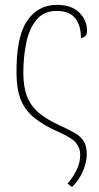

<svg xmlns="http://www.w3.org/2000/svg" viewBox="-20 -562 407 790"><path d="M48 -259Q46 -407 90.5 -474.5Q135 -542 214 -542Q274 -542 306 -510.5Q338 -479 338 -436Q338 -420 330.5 -413Q323 -406 313 -406Q313 -457 289.5 -487Q266 -517 212 -517Q161 -517 131 -481.5Q101 -446 88.5 -388Q76 -330 76 -262Q76 -205 91 -166Q106 -127 139 -98.5Q172 -70 228 -45Q263 -29 287.5 -15Q312 -1 324.5 19Q337 39 337 74Q337 104 322 140.5Q307 177 276 208L258 193Q278 171 294 140Q310 109 310 74Q310 46 292 25Q274 4 221 -19Q157 -47 119 -79Q81 -111 64.5 -154.5Q48 -198 48 -259Z"/></svg>

Font: Noto Serif Condensed Thin
Style: Regular
Weight: 100
Width: 3
Designer: Monotype Design Team
Foundry: Monotype Imaging Inc.
Version: Version 2.013; ttfautohint (v1.8.4.7-5d5b)